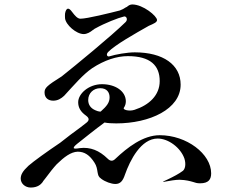

<svg xmlns="http://www.w3.org/2000/svg" viewBox="-20 -792 1040 862"><path d="M284 -753C290 -754 296 -749 304 -738C316 -722 328 -708 341 -708C371 -708 475 -734 518 -745C527 -748 538 -754 545 -759C548 -760 550 -761 552 -763C558 -768 565 -772 574 -772C622 -772 685 -720 685 -702C685 -692 671 -686 648 -676C586 -641 496 -590 466 -559C454 -547 462 -536 471 -539C500 -548 551 -557 585 -557C713 -557 791 -501 791 -412C791 -302 652 -238 502 -238C483 -238 464 -239 449 -242H448C438 -244 428 -246 419 -248C403 -252 398 -263 407 -271C409 -273 415 -277 419 -280C423 -284 427 -287 431 -290L432 -291C432 -291 437 -289 450 -288C463 -286 476 -285 492 -285C496 -285 500 -285 503 -285C508 -285 488 -269 488 -269C486 -267 481 -265 477 -262L463 -252C458 -248 455 -246 449 -242L448 -241C406 -210 365 -177 326 -146C315 -137 311 -132 311 -128C311 -124 321 -124 338 -127C386 -133 426 -116 463 -80C475 -68 486 -67 498 -79C551 -129 622 -185 697 -185C818 -185 928 -101 928 -14C928 13 917 31 878 31C864 31 856 28 847 25C833 21 816 16 786 15C769 15 744 19 712 25V24C712 23 719 20 734 13C759 1 784 -12 801 -25C811 -33 816 -54 808 -80C791 -129 736 -170 688 -170C613 -170 564 -73 541 -8C532 19 521 34 498 34C480 34 452 24 435 11C421 1 421 -5 418 -19C416 -32 414 -47 404 -62C383 -95 360 -111 329 -111C298 -110 268 -87 235 -55C220 -39 202 -16 185 7L174 21L171 26C164 35 150 50 118 50C93 50 73 32 73 10C73 -7 81 -23 108 -48C131 -68 189 -110 250 -151C280 -175 312 -199 341 -220L368 -241C382 -252 381 -262 366 -273C342 -290 331 -309 331 -333C331 -371 378 -414 438 -414C498 -414 544 -383 545 -338C545 -326 542 -317 536 -308C530 -299 560 -291 584 -299C649 -320 697 -364 697 -428C697 -498 655 -540 554 -540C504 -540 449 -522 394 -486C353 -458 314 -412 268 -362C255 -350 240 -340 219 -340C197 -340 180 -352 180 -377C180 -397 190 -407 257 -449C315 -495 481 -631 544 -693C555 -704 548 -720 537 -718C511 -712 450 -688 409 -665C408 -665 403 -662 400 -659C398 -658 396 -657 394 -655C385 -648 371 -639 356 -639C322 -639 275 -681 272 -710C271 -717 272 -724 272 -731C274 -744 279 -752 284 -753ZM376 -343C376 -322 387 -306 408 -297C423 -290 432 -291 432 -291C460 -316 472 -332 472 -355C472 -377 460 -396 430 -396C400 -396 376 -374 376 -343Z"/></svg>

Font: 寒蝉锦书宋Pro Soft
Style: Regular
Weight: 700
Designer: 寒蝉锦书宋{Warren} 思源宋体{Ryoko NISHIZUKA 西塚涼子 (kana & ideographs); Frank Grießhammer (Latin, Greek & Cyrillic); Wenlong ZHANG 
Foundry: Adobe & ChillType
Version: Version 2.000;Glyphs 3.1.1 (3135)